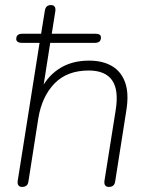

<svg xmlns="http://www.w3.org/2000/svg" viewBox="-20 -731 593 757"><path d="M67 6Q57 6 52.5 -0.5Q48 -7 50 -19L136 -562H66Q56 -562 50 -566Q44 -570 44 -577Q44 -598 68 -598H156L140 -585L157 -690Q159 -701 165 -706Q171 -711 181 -711Q191 -711 195.5 -704.5Q200 -698 198 -686L182 -585L176 -598H356Q367 -598 372.5 -594.5Q378 -591 378 -583Q378 -562 354 -562H178L147 -364H135Q160 -424 210 -458Q260 -492 331 -492Q385 -492 421.5 -470.5Q458 -449 473.5 -405.5Q489 -362 478 -295L434 -15Q431 6 409 6Q399 6 394.5 -0.5Q390 -7 392 -19L436 -296Q449 -376 422 -414.5Q395 -453 330 -453Q244 -453 194.5 -401.5Q145 -350 131 -264L92 -15Q89 6 67 6Z"/></svg>

Font: Nunito Variable Extra Light
Style: Italic
Weight: 200
Italic angle: -9°
Designer: Vernon Adams
Foundry: Vernon Adams
Version: Version 3.602